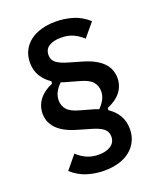

<svg xmlns="http://www.w3.org/2000/svg" viewBox="-157 -808 888 1064"><g transform="rotate(-20 287.0 -275.5)"><path d="M484 -10Q484 29 468.5 60.5Q453 92 425.5 114Q398 136 359 147.5Q320 159 273 159Q222 159 173 144Q124 129 83 92L148 13Q174 38 205 51.5Q236 65 274 65Q319 65 346 46.5Q373 28 373 -6Q373 -36 350.5 -53.5Q328 -71 281 -84L209 -105Q167 -117 138 -133Q109 -149 91.5 -168.5Q74 -188 66 -209.5Q58 -231 58 -254Q58 -299 84.5 -335Q111 -371 165 -394V-408Q130 -431 109.5 -464.5Q89 -498 89 -544Q89 -583 104.5 -614Q120 -645 148 -666.5Q176 -688 214.5 -699Q253 -710 300 -710Q351 -710 400 -695.5Q449 -681 491 -643L425 -564Q399 -588 369 -602Q339 -616 297 -616Q253 -616 226.5 -599.5Q200 -583 200 -548Q200 -519 222.5 -502Q245 -485 292 -472L364 -451Q406 -439 435 -423Q464 -407 482 -387.5Q500 -368 508 -345.5Q516 -323 516 -300Q516 -255 489.5 -219.5Q463 -184 408 -161V-148Q443 -125 463.5 -91Q484 -57 484 -10ZM406 -262Q406 -293 386.5 -316.5Q367 -340 315 -354L244 -374Q236 -376 228 -378.5Q220 -381 212 -384Q191 -364 179 -341.5Q167 -319 167 -292Q167 -262 186.5 -239Q206 -216 258 -202L329 -182Q337 -180 345.5 -177Q354 -174 362 -171Q382 -191 394 -213.5Q406 -236 406 -262Z"/></g></svg>

Font: IBM Plex Sans Thai SmBld
Style: Regular
Weight: 600
Designer: Mike Abbink, Paul van der Laan, Pieter van Rosmalen, Ben Mitchell, Mark Frömberg
Foundry: Bold Monday
Version: Version 1.2